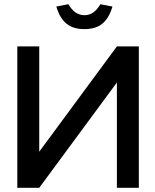

<svg xmlns="http://www.w3.org/2000/svg" viewBox="-20 -890 735 910"><path d="M638 -670H534L166 -171V-670H62V0H166L534 -499V0H638ZM247 -859 304 -870C325 -835 349 -818 380 -818C413 -818 435 -836 456 -870L513 -859C491 -785 451 -752 380 -752C309 -752 269 -785 247 -859Z"/></svg>

Font: LT Wave Alt Medium
Style: Regular
Weight: 500
Designer: Daniel Lyons
Version: Version 2.5 (Glyphs App)